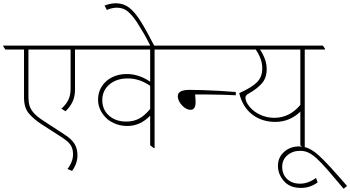

<svg xmlns="http://www.w3.org/2000/svg" viewBox="-44 -901 2144 1175"><path d="M357 -220 332 -236Q361 -262 374.5 -290.5Q388 -319 388 -356V-598H130V-306Q130 -278 136.5 -255Q143 -232 163 -209.5Q183 -187 223 -161L349 -79Q393 -51 411.5 -21.5Q430 8 430 49Q430 100 397 145L369 133Q385 113 394 89.5Q403 66 403 44Q403 9 388 -13.5Q373 -36 334 -61L208 -142Q161 -173 132 -207.5Q103 -242 103 -304V-598H-11L-24 -617V-622H526L540 -603V-598H415V-352Q415 -311 400.5 -279.5Q386 -248 357 -220Z M735 -130Q699 -130 667.5 -141.5Q636 -153 613 -172Q587 -195 571.5 -225.5Q556 -256 556 -292Q556 -337 579 -372.5Q602 -408 641.5 -428Q681 -448 732 -448Q806 -448 875 -401V-598H504L491 -617V-622H1013L1026 -603V-598H902V5H897L875 -12V-193Q814 -130 735 -130ZM582 -288Q582 -230 623 -193.5Q664 -157 729 -157Q772 -157 806 -174.5Q840 -192 875 -234V-376Q839 -400 806 -410.5Q773 -421 738 -421Q669 -421 625.5 -384Q582 -347 582 -288Z M877 -619Q856 -662 835 -698Q814 -734 794 -765Q766 -807 738.5 -830.5Q711 -854 671 -854Q658 -854 641 -850.5Q624 -847 610 -840L596 -867Q612 -873 629 -877Q646 -881 665 -881Q711 -881 746 -854.5Q781 -828 817 -770.5Q853 -713 901 -619Z M991 -598 978 -617V-622H1346L1360 -603V-598ZM1122 -229Q1104 -229 1086 -242Q1068 -255 1056 -274.5Q1044 -294 1044 -313Q1044 -351 1116 -351Q1149 -351 1197 -349.5Q1245 -348 1298 -345Q1351 -342 1399 -338V-318Q1361 -320 1320 -321Q1279 -322 1244 -322.5Q1209 -323 1189 -323Q1181 -323 1169.5 -323Q1158 -323 1150 -323Q1151 -311 1152 -299Q1153 -287 1153 -276Q1153 -229 1122 -229Z M1641 -155Q1559 -155 1500 -200Q1441 -245 1420 -331Q1496 -365 1528.5 -397.5Q1561 -430 1561 -482Q1561 -514 1550.5 -542Q1540 -570 1521 -598H1360L1347 -617V-622H1932L1945 -603V-598H1821V5H1817L1794 -12V-218Q1765 -189 1726 -172Q1687 -155 1641 -155ZM1484 -247Q1511 -215 1551 -197.5Q1591 -180 1635 -180Q1728 -180 1794 -259V-598H1547Q1567 -568 1577.5 -538.5Q1588 -509 1588 -478Q1588 -424 1558.5 -390.5Q1529 -357 1477 -328Q1469 -324 1463.5 -317.5Q1458 -311 1458 -303Q1458 -278 1484 -247Z M1798 249Q1735 249 1699 213Q1680 193 1668.5 168.5Q1657 144 1657 114Q1657 62 1694.5 28.5Q1732 -5 1787 -5Q1817 -5 1845 7.5Q1873 20 1904.5 48Q1936 76 1978.5 122.5Q2021 169 2080 237L2059 254Q2002 186 1963 141Q1924 96 1895.5 70Q1867 44 1843.5 33Q1820 22 1793 22Q1747 22 1715 49Q1683 76 1683 119Q1683 166 1713 194.5Q1743 223 1792 223Q1842 223 1890 188L1900 215Q1855 249 1798 249Z"/></svg>

Font: Noto Serif Devanagari Thin
Style: Regular
Weight: 100
Designer: Universal Thirst, Indian Type Foundry and the Monotype Design Team
Foundry: Monotype Imaging Inc.
Version: Version 2.004; ttfautohint (v1.8.4.7-5d5b)